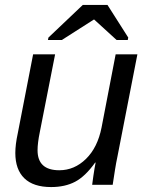

<svg xmlns="http://www.w3.org/2000/svg" viewBox="-20 -748 596 777"><path d="M203 -528 141 -213Q132 -169 132 -140Q132 -59 220 -59Q281 -59 328 -105Q375 -151 391 -232L448 -528H536L455 -113Q450 -90 445.5 -61.5Q441 -33 436 0H353Q353 -2 354.5 -11.5Q356 -21 358 -37Q363 -71 367 -90H365Q325 -34 284 -12.5Q243 9 187 9Q115 9 78.5 -26.5Q42 -62 42 -129Q42 -163 52 -209L114 -528ZM499 -596 497 -586H452L361 -669H360L230 -586H174L176 -596L315 -728H415Z"/></svg>

Font: Libra Sans Modern
Style: Italic
Weight: 400
Italic angle: -12°
Foundry: Stefan Peev, Context Ltd
Version: Version 1.000